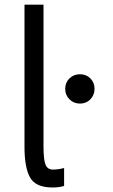

<svg xmlns="http://www.w3.org/2000/svg" viewBox="-20 -788 493 838"><path d="M86.9 -146.5V-767.6H169.9V-149.4Q169.9 -90.8 178.7 -69.3Q187.5 -47.9 210.9 -47.9Q234.4 -47.9 259.8 -54.7V23.4Q239.3 30.3 209 30.3Q135.7 30.3 111.3 -13.2Q86.9 -56.6 86.9 -146.5ZM283.2 -354.5Q264.6 -373 264.6 -400.4Q264.6 -427.7 283.2 -445.8Q301.8 -463.9 329.1 -463.9Q356.4 -463.9 374.5 -445.8Q392.6 -427.7 392.6 -400.4Q392.6 -373 374.5 -354.5Q356.4 -335.9 329.1 -335.9Q301.8 -335.9 283.2 -354.5Z"/></svg>

Font: GenEi M Gothic v2 Regular
Style: Regular
Weight: 400
Version: Version 2.0